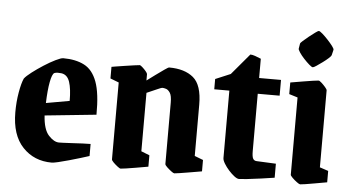

<svg xmlns="http://www.w3.org/2000/svg" viewBox="-49 -777 1594 874"><g transform="rotate(5 747.5 -340.5)"><path d="M384 -34Q369 -29 344 -21.5Q319 -14 292.5 -6.5Q266 1 244.5 6Q223 11 215 11Q134 11 82 -44Q30 -99 30 -203Q30 -251 37.5 -294Q45 -337 55 -359Q64 -371 87.5 -389Q111 -407 139 -425Q167 -443 191.5 -455Q216 -467 226 -467Q283 -467 322 -447Q361 -427 380.5 -374.5Q400 -322 399 -224L164 -200Q168 -136 192.5 -109.5Q217 -83 240 -83Q242 -83 259 -83.5Q276 -84 300 -85.5Q324 -87 347 -88Q370 -89 384 -89ZM191 -396Q181 -390 174 -353.5Q167 -317 165 -257L272 -276Q272 -331 261.5 -362.5Q251 -394 224 -398Q217 -399 207.5 -399Q198 -399 191 -396Z M529 11Q526 11 515.5 3Q505 -5 496 -14Q487 -23 487 -28V-379L448 -394V-447Q448 -447 465.5 -450Q483 -453 507 -456.5Q531 -460 551 -463Q571 -466 576 -466Q579 -466 588 -458Q597 -450 604.5 -441Q612 -432 612 -428V-399Q629 -412 650.5 -427.5Q672 -443 689 -455Q706 -467 710 -467Q781 -467 821 -433.5Q861 -400 861 -310V-76L900 -61V-9Q900 -9 882.5 -6Q865 -3 841.5 1Q818 5 798.5 8Q779 11 775 11Q771 11 760.5 3Q750 -5 740.5 -14Q731 -23 731 -28V-308Q731 -340 722.5 -353Q714 -366 704 -369Q694 -372 688 -372Q682 -372 660.5 -362Q639 -352 617 -343V-76L655 -61V-9Q655 -9 638 -6Q621 -3 597.5 1Q574 5 554 8Q534 11 529 11Z M1071 11Q1062 11 1049 1Q1036 -9 1023 -23.5Q1010 -38 1001 -53Q992 -68 992 -78V-386H923V-433L992 -462L1073 -558Q1082 -558 1095 -553.5Q1108 -549 1122 -543V-455H1222V-383H1122V-121Q1122 -95 1127.5 -86Q1133 -77 1145 -77L1232 -73V-9Q1206 -5 1171 0Q1136 5 1107.5 8Q1079 11 1071 11Z M1294 -628Q1294 -630 1305 -640Q1316 -650 1331 -662Q1346 -674 1358.5 -683Q1371 -692 1374 -692Q1379 -692 1391 -681.5Q1403 -671 1416.5 -656.5Q1430 -642 1439.5 -629.5Q1449 -617 1448 -612L1442 -587Q1441 -583 1430 -573Q1419 -563 1404 -552Q1389 -541 1377 -533Q1365 -525 1361 -525Q1356 -525 1344 -535.5Q1332 -546 1319 -560Q1306 -574 1297.5 -587Q1289 -600 1290 -604ZM1350 11Q1346 11 1334.5 2.5Q1323 -6 1313.5 -15.5Q1304 -25 1304 -29V-382L1265 -394V-447Q1265 -447 1282.5 -450Q1300 -453 1324 -457Q1348 -461 1368 -464Q1388 -467 1393 -467Q1397 -467 1406.5 -458.5Q1416 -450 1424.5 -440Q1433 -430 1433 -426V-74L1472 -61V-9Q1472 -9 1455 -6Q1438 -3 1415.5 1Q1393 5 1374 8Q1355 11 1350 11Z"/></g></svg>

Font: Grenze Gotisch
Style: Bold
Weight: 700
Designer: Renata Polastri
Foundry: Omnibus-Type
Version: Version 1.001